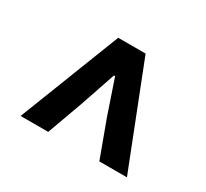

<svg xmlns="http://www.w3.org/2000/svg" viewBox="-99 -905 788 735"><g transform="rotate(30 294.5 -537.0)"><path d="M60 -314H182L240 -474L292 -627H297L349 -474L408 -314H530L355 -760H234Z"/></g></svg>

Font: Noto Sans JP
Style: Bold
Weight: 700
Designer: Ryoko NISHIZUKA  (kana, bopomofo & ideographs); Paul D. Hunt (Latin, Greek & Cyrillic); Sandoll Communications , Soo-you
Foundry: Adobe
Version: Version 2.002;hotconv 1.0.116;makeotfexe 2.5.65601